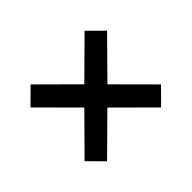

<svg xmlns="http://www.w3.org/2000/svg" viewBox="-81 -615 544 544"><g transform="rotate(45 190.5 -343.0)"><path d="M37.2 -451.2 144 -343.4 36.6 -235.4 82.6 -189.2 190.6 -296.8 298.6 -189.8 343.8 -234.8 236.8 -343 344.2 -450.8 298 -496.8 190.4 -389.6 82.2 -496.4Z"/></g></svg>

Font: Secuela Light
Style: Regular
Weight: 300
Designer: Fernando Haro
Foundry: deFharo
Version: Version 1.708